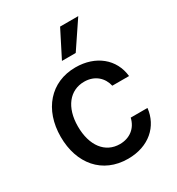

<svg xmlns="http://www.w3.org/2000/svg" viewBox="-188 -898 943 1025"><g transform="rotate(-30 284.0 -385.5)"><path d="M301.1 11C430 11 513.5 -66.4 525.2 -172.6H421.9C408.4 -113.6 362.6 -78.8 301.8 -78.8C212 -78.8 154.1 -153.8 154.1 -272.7C154.1 -389.6 213.1 -463.1 301.8 -463.1C369.3 -463.1 410.5 -420.5 421.9 -369.3H525.2C513.8 -479.4 424 -552.6 300.1 -552.6C146.3 -552.6 46.9 -436.8 46.9 -270.2C46.9 -105.8 142.8 11 301.1 11ZM255.3 -618.3H340.2L450.3 -782H338.4Z"/></g></svg>

Font: Magic Ui Pro Medium
Style: Regular
Weight: 500
Designer: Stefan Endress, Andreas Faust
Version: Version 1.000;FEAKit 1.0